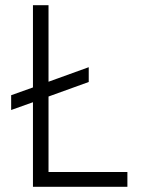

<svg xmlns="http://www.w3.org/2000/svg" viewBox="-20 -720 554 740"><path d="M23 -296 107 -326V0H471V-57H167V-348L322 -404V-461L167 -405V-700H107V-383L23 -353Z"/></svg>

Font: Fixel Text Light
Style: Regular
Weight: 300
Width: 4
Designer: AlfaBravo + MacPaw
Foundry: Kyrylo Tkachov, Marchela Mozhyna, Serhii Makarenko, Maria Weinstein, Zakhar Kryvoshyya
Version: Version 1.211